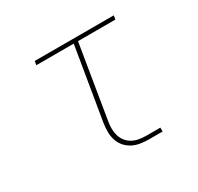

<svg xmlns="http://www.w3.org/2000/svg" viewBox="-120 -672 839 814"><g transform="rotate(-30 300.0 -265.0)"><path d="M389 0Q369 0 348.5 -3.5Q328 -7 310.5 -16.5Q293 -26 280.5 -41Q268 -56 262 -75Q256 -94 256 -114.5Q256 -135 259 -156L318 -511H135L138 -530H525L522 -511H339L280 -153Q277 -135 277 -117.5Q277 -100 282 -83.5Q287 -67 297.5 -54Q308 -41 322.5 -33Q337 -25 354.5 -22Q372 -19 389 -19H458V0Z"/></g></svg>

Font: Iosevka Slab ThExObl
Style: Regular
Weight: 100
Width: 7
Italic angle: -9°
Monospace: yes
Designer: Belleve Invis
Foundry: Belleve Invis
Version: Version 11.1.1; ttfautohint (v1.8.3)